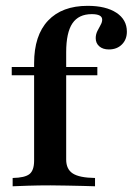

<svg xmlns="http://www.w3.org/2000/svg" viewBox="-20 -651 463 671"><path d="M24.2 0V-29Q66.9 -29.8 83.1 -42.7Q99.2 -55.6 99.2 -89.5V-429.8Q99.2 -527.4 148 -579Q196.8 -630.6 286.3 -630.6Q350 -630.6 386.7 -606.5Q423.4 -582.3 423.4 -540.3Q423.4 -512.9 406 -495.6Q388.7 -478.2 360.5 -478.2Q339.5 -478.2 327 -489.1Q314.5 -500 314.5 -517.7Q314.5 -530.6 320.2 -542.3Q325.8 -554 331.5 -563.7Q337.1 -573.4 337.1 -582.3Q337.1 -601.6 300.8 -601.6Q254.8 -601.6 233.1 -569.4Q211.3 -537.1 211.3 -468.5V-93.5Q211.3 -59.7 234.3 -44.8Q257.3 -29.8 312.1 -29V0Q296.8 -0.8 270.6 -1.2Q244.4 -1.6 214.5 -2.4Q184.7 -3.2 156.5 -3.2Q113.7 -3.2 78.2 -2Q42.7 -0.8 24.2 0ZM21 -387.9V-416.9H320.2V-387.9Z"/></svg>

Font: Playfair
Style: Bold
Weight: 700
Designer: Claus Eggers Sørensen
Foundry: Claus Eggers Sørensen
Version: Version 2.001;gftools[0.9.30]